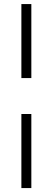

<svg xmlns="http://www.w3.org/2000/svg" viewBox="-20 -740 264 960"><path d="M86.9 -349.6Q86.9 -442.4 86.9 -719.7Q99.6 -719.7 136.7 -719.7Q136.7 -627.9 136.7 -349.6Q124 -349.6 86.9 -349.6ZM86.9 200.2Q86.9 107.4 86.9 -169.9Q99.6 -169.9 136.7 -169.9Q136.7 -77.1 136.7 200.2Q124 200.2 86.9 200.2Z"/></svg>

Font: LeFont
Style: ExtraLight
Weight: 200
Designer: Leryon MEDIA
Version: Version 1.0